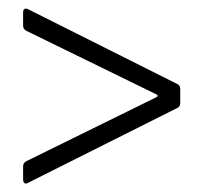

<svg xmlns="http://www.w3.org/2000/svg" viewBox="-20 -501 476 457"><path d="M47 -66 402 -244C407 -246 409 -251 409 -256V-289C409 -294 407 -299 402 -301L47 -479C40 -483 35 -479 35 -472V-440C35 -435 37 -431 42 -428L353 -276C356 -274 356 -272 353 -270L42 -117C37 -114 35 -110 35 -105V-73C35 -68 38 -64 42 -64C43 -64 45 -65 47 -66Z"/></svg>

Font: Barlow Condensed Light
Style: Regular
Weight: 300
Width: 3
Designer: Jeremy Tribby
Foundry: Tribby Type
Version: Version 1.422;hotconv 1.0.109;makeotfexe 2.5.65596